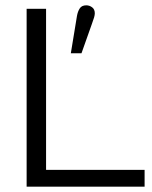

<svg xmlns="http://www.w3.org/2000/svg" viewBox="-20 -701 570 721"><path d="M80 0V-668H153V-63H523V0ZM246 -501 269 -641Q272 -658 279.5 -669.5Q287 -681 304 -681Q316 -681 326 -673.5Q336 -666 336 -651Q336 -645 333.5 -636Q331 -627 325 -611L286 -501Z"/></svg>

Font: Atkinson Hyperlegible Next Light
Style: Regular
Weight: 300
Designer: Elliott Scott, Megan Eiswerth, Linus Boman, Theodore Petrosky, Letters from Sweden
Foundry: Applied Design Works, Letters from Sweden
Version: Version 2.001